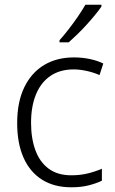

<svg xmlns="http://www.w3.org/2000/svg" viewBox="-20 -786 489 816"><path d="M283 10Q210 10 158.5 -22.5Q107 -55 80 -116Q53 -177 53 -263Q53 -353 83.5 -415.5Q114 -478 168 -510Q222 -542 294 -542Q330 -542 362.5 -535Q395 -528 419 -516L403 -467Q378 -478 348.5 -484.5Q319 -491 293 -491Q235 -491 194.5 -463.5Q154 -436 133 -385Q112 -334 112 -264Q112 -198 130.5 -147.5Q149 -97 187 -69Q225 -41 283 -41Q321 -41 353.5 -49Q386 -57 413 -69V-18Q388 -6 356 2Q324 10 283 10ZM411 -758Q400 -742 384 -722.5Q368 -703 349 -682Q330 -661 310 -641.5Q290 -622 272 -606H233V-615Q251 -635 272 -662Q293 -689 312 -717Q331 -745 343 -766H411Z"/></svg>

Font: Noto Sans Display Light
Style: Regular
Weight: 300
Designer: Monotype Design Team
Foundry: Monotype Imaging Inc.
Version: Version 2.003